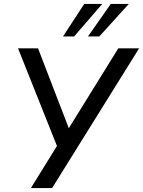

<svg xmlns="http://www.w3.org/2000/svg" viewBox="-20 -949 722 969"><path d="M136 0 279 -231 274 -196 71 -705H172L328 -300H326L577 -705H682L243 0ZM298 -765 405 -929H496L354 -765ZM424 -765 539 -929H630L481 -765Z"/></svg>

Font: Nunito Sans 7pt SemiCondensed Medium
Style: Italic
Weight: 500
Width: 4
Italic angle: -9°
Designer: Vernon Adams
Foundry: Vernon Adams
Version: Version 3.101;gftools[0.9.27]